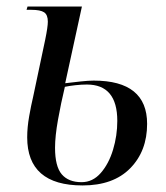

<svg xmlns="http://www.w3.org/2000/svg" viewBox="-20 -556 506 586"><path d="M232 10Q63 10 63 -137Q63 -167 69 -201Q75 -235 81 -260L118 -435Q126 -474 126 -490Q126 -511 114.5 -518.5Q103 -526 76 -526H61L64 -536H230L179 -302Q204 -305 227 -307.5Q250 -310 266 -310Q429 -310 429 -178Q429 -95 377.5 -42.5Q326 10 232 10ZM229 0Q263 0 287.5 -28Q312 -56 325 -99Q338 -142 338 -187Q338 -298 245 -298Q229 -298 210.5 -296Q192 -294 178 -291Q166 -241 157 -190.5Q148 -140 148 -105Q148 -48 168.5 -24Q189 0 229 0Z"/></svg>

Font: Noto Serif Display Condensed
Style: Italic
Weight: 400
Width: 3
Italic angle: -12°
Designer: Monotype Design Team
Foundry: Monotype Imaging Inc.
Version: Version 2.009